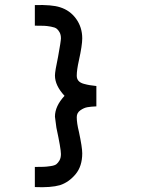

<svg xmlns="http://www.w3.org/2000/svg" viewBox="-20 -674 626 783"><path d="M373 -323.2V-240.2Q350.6 -239.3 336.4 -236.8Q322.3 -234.4 307.6 -224.1Q293 -213.9 293 -196.3Q293 -171.9 301.8 -136.7Q315.4 -73.2 315.4 -48.8Q315.4 3.9 288.1 36.6Q260.7 69.3 224.6 81.1Q187.5 91.8 122.1 88.9V6.8Q146.5 6.8 158.2 6.3Q169.9 5.9 186.5 3.4Q203.1 1 210 -4.4Q216.8 -9.8 222.7 -20Q228.5 -30.3 228.5 -45.9Q228.5 -67.4 210 -153.3Q204.1 -194.3 204.1 -198.2Q204.1 -241.2 243.2 -283.2Q204.1 -325.2 204.1 -366.2Q204.1 -382.8 216.8 -442.4Q228.5 -506.8 228.5 -517.6Q228.5 -532.2 223.1 -542Q217.8 -551.8 210.9 -557.1Q204.1 -562.5 187.5 -565.4Q170.9 -568.4 159.7 -568.8Q148.4 -569.3 122.1 -569.3V-653.3Q191.4 -655.3 224.6 -644.5Q265.6 -631.8 290.5 -597.2Q315.4 -562.5 315.4 -517.6Q315.4 -489.3 301.8 -427.7Q293 -388.7 293 -365.2Q293 -352.5 300.3 -344.2Q307.6 -335.9 322.3 -332Q336.9 -328.1 346.2 -326.7Q355.5 -325.2 373 -323.2Z"/></svg>

Font: Thabit-Bold-Oblique
Style: Bold Oblique
Weight: 700
Designer: Regenerated by Nadim Shaikli
Foundry: MAK Alagha
Version: 0.01